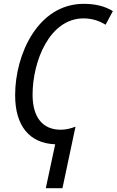

<svg xmlns="http://www.w3.org/2000/svg" viewBox="-20 -744 609 1002"><path d="M268 9 219 238H306L374 -83C346 -72 321 -67 297 -67C203 -67 150 -131 150 -250C150 -425 239 -648 416 -648C463 -648 500 -634 531 -615L569 -686C527 -712 477 -724 417 -724C179 -724 59 -462 59 -247C59 -88 133 4 268 9Z"/></svg>

Font: Noto Sans SemiCondensed
Style: Italic
Weight: 400
Width: 4
Italic angle: -12°
Designer: Monotype Design Team
Foundry: Monotype Imaging Inc.
Version: Version 2.013